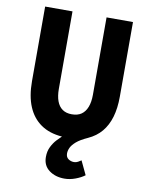

<svg xmlns="http://www.w3.org/2000/svg" viewBox="-95 -721 790 1016"><g transform="rotate(10 300.0 -212.5)"><path d="M322 227Q273 227 239.5 202Q206 177 206 131Q206 100 218 76Q230 52 246 35Q262 18 271 10Q203 5 157 -27Q111 -59 87.5 -115Q64 -171 64 -251V-652H211V-236Q211 -197 221 -170Q231 -143 251 -129Q271 -115 301 -115Q333 -115 353 -129Q373 -143 383.5 -170Q394 -197 394 -236V-652H536V-251Q536 -189 522 -141.5Q508 -94 480 -60.5Q452 -27 408 -7Q368 11 348 28.5Q328 46 320.5 62Q313 78 313 93Q313 113 326.5 122.5Q340 132 357 132Q368 132 378 126.5Q388 121 395 116L430 190Q410 205 380.5 216Q351 227 322 227Z"/></g></svg>

Font: Source Code Pro ExtraLight
Style: Bold
Weight: 700
Monospace: yes
Version: Version 1.018;hotconv 1.0.116;makeotfexe 2.5.65601